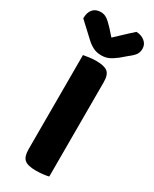

<svg xmlns="http://www.w3.org/2000/svg" viewBox="-237 -894 765 955"><g transform="rotate(30 145.5 -417.0)"><path d="M154 7Q107 7 88.5 -9Q70 -25 70 -67V-608Q81 -610 101.5 -613Q122 -616 143 -616Q188 -616 207.5 -601Q227 -586 227 -542V-1Q216 2 196 4.5Q176 7 154 7ZM149 -754Q172 -775 196 -798Q220 -821 243 -841Q272 -840 291.5 -824Q311 -808 311 -783Q311 -763 301.5 -749Q292 -735 267 -716L233 -687Q207 -667 189 -659.5Q171 -652 149 -652Q122 -652 101.5 -662.5Q81 -673 63 -690L-20 -767Q-20 -801 -4 -819.5Q12 -838 41 -838Q60 -838 75.5 -828Q91 -818 117 -790Z"/></g></svg>

Font: Baloo Tammudu 2
Style: Bold
Weight: 700
Designer: Maithili Shingre, Omkar Shende and Ek Type
Foundry: Ek Type
Version: Version 1.640;hotconv 1.0.111;makeotfexe 2.5.65597; ttfautoh